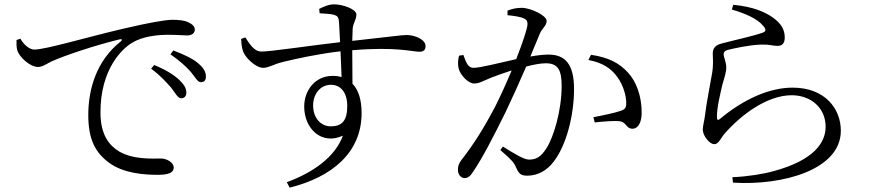

<svg xmlns="http://www.w3.org/2000/svg" viewBox="-20 -798 4040 883"><path d="M767 -395C787 -369 798 -346 813 -346C828 -346 837 -356 837 -372C837 -392 827 -409 803 -432C778 -455 739 -479 689 -499L675 -482C718 -451 745 -419 767 -395ZM857 -468C878 -443 888 -420 904 -420C919 -420 927 -429 927 -446C927 -467 917 -486 890 -508C867 -528 827 -547 777 -566L764 -548C809 -517 834 -493 857 -468ZM74 -620C88 -594 115 -570 138 -570C190 -570 383 -628 547 -666C662 -693 740 -707 774 -707C801 -707 829 -704 845 -696C867 -686 876 -675 876 -661C876 -647 863 -635 842 -635C822 -635 793 -638 755 -638C707 -638 638 -632 587 -601C542 -574 442 -481 442 -281C442 -172 487 -127 527 -102C593 -63 681 -69 721 -69C745 -69 779 -52 779 -27C779 -3 752 6 707 6C649 6 549 1 481 -50C419 -96 386 -156 386 -269C386 -387 423 -519 536 -608C543 -614 542 -620 530 -617C419 -590 277 -543 216 -515C197 -506 176 -490 155 -490C119 -490 69 -534 59 -568C55 -584 56 -599 56 -614Z M1501 -217C1455 -217 1420 -256 1420 -313C1420 -364 1452 -408 1502 -408C1545 -408 1577 -375 1577 -310C1577 -241 1551 -217 1501 -217ZM1510 -449C1428 -449 1379 -381 1379 -308C1379 -206 1459 -129 1557 -174C1521 -76 1421 -5 1299 40L1312 65C1505 17 1643 -95 1643 -278C1643 -336 1630 -383 1601 -413L1600 -567C1801 -584 1877 -560 1909 -560C1928 -560 1937 -568 1937 -586C1937 -618 1885 -637 1850 -637C1829 -637 1765 -628 1600 -610L1602 -667C1604 -692 1619 -708 1619 -731C1619 -756 1557 -778 1516 -778C1490 -778 1466 -766 1448 -757L1450 -737C1480 -735 1501 -734 1516 -730C1532 -725 1537 -719 1539 -699L1544 -604C1426 -591 1220 -560 1183 -561C1149 -561 1130 -593 1108 -626L1089 -619C1090 -599 1092 -576 1099 -559C1110 -531 1157 -486 1190 -486C1216 -486 1236 -502 1281 -513C1342 -528 1448 -551 1546 -562L1551 -444C1539 -447 1525 -449 1510 -449Z M2686 -522C2751 -510 2791 -483 2819 -444C2849 -402 2858 -358 2860 -332C2861 -306 2858 -297 2837 -289C2810 -279 2746 -266 2709 -259L2715 -235C2749 -239 2812 -244 2833 -240C2862 -234 2860 -206 2889 -206C2918 -207 2931 -240 2931 -280C2931 -357 2906 -423 2869 -463C2829 -508 2779 -534 2698 -546ZM2314 -728C2338 -726 2375 -721 2390 -713C2403 -707 2406 -699 2406 -687C2406 -668 2384 -603 2354 -526C2280 -510 2190 -486 2158 -486C2129 -486 2122 -518 2111 -545L2091 -542C2086 -523 2085 -500 2089 -484C2097 -452 2134 -414 2160 -414C2185 -414 2199 -425 2242 -442C2262 -450 2296 -462 2333 -474C2309 -416 2282 -357 2258 -309C2201 -201 2157 -133 2102 -62C2089 -45 2086 -33 2086 -16C2086 7 2102 21 2116 21C2131 21 2142 14 2157 -10C2200 -73 2250 -171 2305 -282C2337 -349 2371 -425 2400 -492C2434 -501 2467 -507 2490 -507C2546 -507 2563 -476 2563 -403C2563 -289 2526 -167 2493 -116C2467 -75 2444 -64 2413 -64C2390 -64 2345 -91 2293 -124L2281 -108C2337 -60 2344 -48 2351 -33C2364 -4 2371 10 2404 10C2455 10 2496 -15 2525 -53C2584 -127 2620 -267 2620 -388C2620 -506 2577 -547 2502 -547C2479 -547 2446 -543 2419 -538L2463 -644C2474 -669 2494 -680 2494 -702C2494 -727 2420 -762 2379 -762C2352 -762 2331 -756 2314 -749Z M3346 -754C3408 -736 3463 -712 3489 -680C3505 -663 3503 -653 3488 -648C3448 -633 3351 -612 3299 -598C3267 -590 3258 -573 3258 -552C3258 -530 3262 -504 3255 -462C3247 -413 3229 -326 3222 -266C3219 -241 3212 -218 3212 -202C3212 -189 3220 -169 3232 -156C3244 -142 3254 -135 3266 -135C3285 -135 3297 -166 3312 -183C3390 -272 3509 -360 3621 -360C3707 -360 3777 -304 3777 -215C3777 -142 3723 -61 3538 -11C3492 2 3419 14 3348 17L3351 42C3580 56 3847 -17 3847 -197C3847 -297 3775 -395 3625 -395C3521 -395 3402 -344 3291 -251C3283 -244 3277 -246 3277 -257C3277 -306 3291 -358 3301 -404C3310 -439 3321 -465 3320 -490C3320 -510 3308 -537 3308 -548C3308 -558 3313 -565 3329 -569C3354 -575 3423 -591 3480 -593C3524 -594 3531 -587 3557 -587C3578 -587 3589 -600 3589 -625C3589 -660 3575 -689 3532 -719C3497 -743 3445 -767 3352 -776Z"/></svg>

Font: Harano Aji Mincho CN
Style: Regular
Weight: 400
Foundry: Masamichi Hosoda
Version: HaranoAjiMinchoCN-Regular version 20230610;ttx 4.39.4